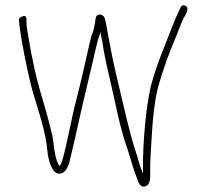

<svg xmlns="http://www.w3.org/2000/svg" viewBox="-20 -663 765 712"><path d="M537 -9V-41C537 -53.7 537.5 -68.7 538.5 -86L543 -164C546.5 -222.8 553 -286.9 565 -335C584.9 -408.1 607.2 -466.6 634 -530C646.4 -560.3 649.2 -572.3 661 -596C668.5 -608.2 685.6 -634.4 666.5 -642C658.2 -645.3 652.3 -642.7 649 -634C642.7 -619.2 631.1 -597 625 -580C594.7 -501.1 562.4 -430.3 539 -342C520.5 -261.1 510 -135.7 510 -41V-18C506.1 -29.8 502.1 -39.8 498 -52C488.2 -88.7 476.1 -120.5 466 -158.5C446.8 -230.5 429 -311.5 411 -386C396.9 -444.5 383.4 -518.6 373 -576C369.5 -592.2 368.6 -607.6 350.5 -609C342.2 -609.7 337 -605.7 335 -597L333 -583C330.9 -570.6 327.6 -549.1 322 -538C319.3 -532.7 315 -516 309 -488C293.5 -419 277.2 -347.3 260 -281C243 -215.2 230.3 -135.5 211 -68C209.3 -62 205.8 -51.8 201 -47C197.7 -51 194.3 -57.3 191 -66C180.2 -98.4 180.7 -125.6 174 -161L164.5 -199C154.4 -239.5 141 -285 129 -325C113.1 -377.8 96.4 -457.6 86.5 -519C82.1 -546.6 78 -561.9 78 -586C79.4 -590.1 77.6 -595.1 77 -599C73.1 -610.8 50 -597.6 50 -591C52.3 -565.7 54.8 -543.9 60 -515C71 -453.6 87.1 -371.7 103 -317.5C122.9 -249.6 148.9 -178.7 156 -101C159 -67.6 175.7 -3.8 212 -22C225.5 -28.7 231.8 -44.4 237 -60C249.6 -110.5 263.6 -172.7 274 -221C293.5 -308.6 314.9 -392.8 335 -482C341 -508 345 -522.7 347 -526C349 -530.7 350.7 -536.7 352 -544C354.7 -532.7 357.3 -519.7 360 -505C364.4 -471.5 377.2 -412.2 385 -380C406.4 -291.2 423.3 -190.7 453 -110C465.5 -70.6 475 -33.9 489 1C493.9 13.3 497.7 29 513.5 29C531.1 29 537 9.7 537 -9Z"/></svg>

Font: Take Off
Style: Regular, Eh
Weight: 400
Foundry: Cannot Into Space Fonts
Version: Version 0.89